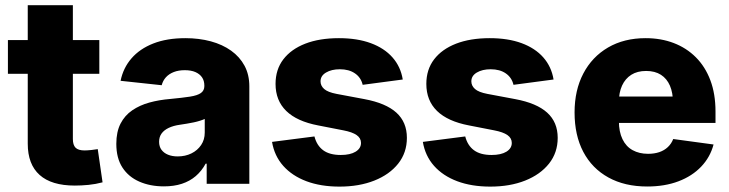

<svg xmlns="http://www.w3.org/2000/svg" viewBox="-20 -692 2746 723"><path d="M354 -541V-414.1H9.8V-541ZM84.5 -672.4H254.4V-168.5Q254.4 -146 264.6 -135.7Q274.9 -125.5 298.8 -125.5Q308.1 -125.5 324.5 -127.2Q340.8 -128.9 348.1 -130.4L366.2 -5.4Q340.3 1.5 313.5 4.2Q286.6 6.8 261.7 6.8Q173.8 6.8 129.2 -33.2Q84.5 -73.2 84.5 -150.9Z M597.2 9.8Q545.4 9.8 504.6 -8.1Q463.9 -25.9 440.9 -61.3Q418 -96.7 418 -150.4Q418 -195.3 433.8 -226.3Q449.7 -257.3 478 -276.6Q506.3 -295.9 542.7 -305.9Q579.1 -315.9 620.6 -319.3Q667 -323.7 695.3 -328.1Q723.6 -332.5 736.6 -341.8Q749.5 -351.1 749.5 -367.7V-369.6Q749.5 -388.2 740.7 -400.9Q731.9 -413.6 715.6 -420.7Q699.2 -427.7 675.8 -427.7Q652.3 -427.7 634.3 -420.7Q616.2 -413.6 604.7 -400.9Q593.3 -388.2 588.9 -371.1L434.1 -387.7Q443.8 -436 475.1 -472.2Q506.3 -508.3 557.4 -528.3Q608.4 -548.3 678.2 -548.3Q729.5 -548.3 773.7 -536.4Q817.9 -524.4 850.3 -501.2Q882.8 -478 900.9 -444.3Q918.9 -410.6 918.9 -366.7V0H758.3V-75.7H754.4Q739.3 -47.9 717 -28.8Q694.8 -9.8 665 0Q635.3 9.8 597.2 9.8ZM648.9 -103Q677.7 -103 700.7 -114.3Q723.6 -125.5 737.3 -145.8Q751 -166 751 -192.9V-244.1Q743.7 -240.7 732.9 -237.3Q722.2 -233.9 709.5 -231.2Q696.8 -228.5 683.3 -226.3Q669.9 -224.1 657.2 -222.2Q632.8 -218.8 615.2 -210.4Q597.7 -202.1 588.4 -189.2Q579.1 -176.3 579.1 -158.2Q579.1 -140.1 588.1 -127.9Q597.2 -115.7 612.8 -109.4Q628.4 -103 648.9 -103Z M1258.3 10.7Q1188 10.7 1134 -9.5Q1080.1 -29.8 1046.6 -67.4Q1013.2 -105 1004.4 -157.7L1164.1 -178.2Q1172.9 -144 1197 -126.2Q1221.2 -108.4 1263.2 -108.4Q1298.8 -108.4 1319.1 -120.8Q1339.4 -133.3 1339.4 -153.8Q1339.4 -171.9 1323 -183.3Q1306.6 -194.8 1272.9 -201.2L1178.2 -219.7Q1098.1 -234.9 1057.9 -274.2Q1017.6 -313.5 1017.6 -376Q1017.6 -430.2 1046.9 -468.5Q1076.2 -506.8 1129.6 -527.6Q1183.1 -548.3 1256.3 -548.3Q1325.2 -548.3 1376.2 -529.5Q1427.2 -510.7 1458 -475.8Q1488.8 -440.9 1496.6 -392.6L1345.7 -372.6Q1339.4 -399.9 1316.9 -415.5Q1294.4 -431.2 1259.8 -431.2Q1228.5 -431.2 1207.8 -418.9Q1187 -406.7 1187 -385.7Q1187 -369.1 1200.7 -356.9Q1214.4 -344.7 1247.6 -338.4L1352.1 -318.8Q1433.1 -303.7 1472.7 -267.8Q1512.2 -231.9 1512.2 -172.9Q1512.2 -117.2 1479.5 -75.9Q1446.8 -34.7 1389.6 -12Q1332.5 10.7 1258.3 10.7Z M1826.2 10.7Q1755.9 10.7 1701.9 -9.5Q1647.9 -29.8 1614.5 -67.4Q1581.1 -105 1572.3 -157.7L1731.9 -178.2Q1740.7 -144 1764.9 -126.2Q1789.1 -108.4 1831.1 -108.4Q1866.7 -108.4 1887 -120.8Q1907.2 -133.3 1907.2 -153.8Q1907.2 -171.9 1890.9 -183.3Q1874.5 -194.8 1840.8 -201.2L1746.1 -219.7Q1666 -234.9 1625.7 -274.2Q1585.4 -313.5 1585.4 -376Q1585.4 -430.2 1614.7 -468.5Q1644 -506.8 1697.5 -527.6Q1751 -548.3 1824.2 -548.3Q1893.1 -548.3 1944.1 -529.5Q1995.1 -510.7 2025.9 -475.8Q2056.6 -440.9 2064.5 -392.6L1913.6 -372.6Q1907.2 -399.9 1884.8 -415.5Q1862.3 -431.2 1827.6 -431.2Q1796.4 -431.2 1775.6 -418.9Q1754.9 -406.7 1754.9 -385.7Q1754.9 -369.1 1768.6 -356.9Q1782.2 -344.7 1815.4 -338.4L1919.9 -318.8Q2001 -303.7 2040.5 -267.8Q2080.1 -231.9 2080.1 -172.9Q2080.1 -117.2 2047.4 -75.9Q2014.6 -34.7 1957.5 -12Q1900.4 10.7 1826.2 10.7Z M2417 10.3Q2332.5 10.3 2271 -23.7Q2209.5 -57.6 2176.5 -120.1Q2143.6 -182.6 2143.6 -268.6Q2143.6 -352.1 2176.5 -415Q2209.5 -478 2269.8 -513.2Q2330.1 -548.3 2411.1 -548.3Q2468.8 -548.3 2516.8 -530Q2564.9 -511.7 2600.3 -476.3Q2635.7 -440.9 2655 -389.6Q2674.3 -338.4 2674.3 -272V-229H2202.6V-328.6H2593.3L2514.2 -305.2Q2514.2 -342.8 2502.7 -369.4Q2491.2 -396 2468.8 -410.4Q2446.3 -424.8 2413.1 -424.8Q2379.9 -424.8 2357.2 -410.4Q2334.5 -396 2322.5 -369.9Q2310.5 -343.8 2310.5 -308.1V-236.3Q2310.5 -195.8 2324 -168Q2337.4 -140.1 2362.3 -126.5Q2387.2 -112.8 2420.4 -112.8Q2443.8 -112.8 2462.6 -119.1Q2481.4 -125.5 2494.9 -138.2Q2508.3 -150.9 2515.1 -168.5L2667 -147.9Q2654.3 -100.1 2620.4 -64.5Q2586.4 -28.8 2534.9 -9.3Q2483.4 10.3 2417 10.3Z"/></svg>

Font: Inter 17pt ExtraBold
Style: Regular
Weight: 800
Version: Version 4.001;git-66647c0bb